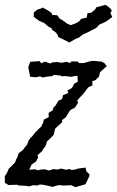

<svg xmlns="http://www.w3.org/2000/svg" viewBox="-25 -763 485 795"><path d="M96 -60 119 -62 133 -58 144 -61 160 -62 178 -57 197 -63 211 -61 229 -65 249 -60 261 -63 273 -59 290 -62 298 -65 329 -69 333 -53 345 -42V-34L329 0L287 12L271 4H262L247 5H232L221 3L204 7L193 11L173 6L153 2L140 1L129 5L111 4L95 9L87 7L73 6L53 5L45 2L10 3L-5 -6V-34L3 -45L11 -64L37 -90L42 -103L47 -112L52 -128L71 -143L73 -147L87 -164L94 -182L100 -191L108 -198L121 -215L134 -228L146 -239L153 -254L157 -268L177 -278L176 -295L194 -307L196 -317L205 -326L217 -346L232 -353L236 -369L258 -378L254 -388L273 -399L283 -417L297 -424L296 -449L284 -448L270 -445L245 -448L231 -447L226 -450L199 -453L191 -448L165 -445L151 -442L141 -447L124 -443L100 -445L92 -485L100 -507L139 -510L146 -501L161 -508L183 -500L192 -505L215 -506L228 -503L251 -507L265 -502L271 -509L297 -508L302 -502H322L343 -508L351 -510L362 -511L395 -508L407 -502L417 -489L389 -464L385 -446L370 -431L357 -427L358 -410L340 -401L325 -381L315 -369L306 -360L295 -347L298 -337L285 -317L267 -308L259 -297L248 -278L232 -266L233 -258L215 -241L203 -230L199 -212L197 -204L181 -188L170 -178L164 -159L154 -146L150 -138L130 -120L133 -111L124 -94L106 -82ZM262 -587 239 -599 226 -605 216 -610 214 -617 208 -627 189 -641 190 -645 174 -654 158 -668 153 -670 137 -677 115 -693V-712L131 -724L146 -728L151 -732L166 -724L176 -718L189 -709L191 -701L212 -700L222 -686L226 -684L240 -675L253 -665L268 -659L290 -667L303 -675L311 -685L334 -690L337 -708L354 -711L369 -724L374 -733L390 -737L412 -743L429 -731L438 -719L432 -709L440 -693L426 -682L411 -672L386 -661L373 -647L357 -639L342 -631L318 -620L301 -607L288 -602Z"/></svg>

Font: Winky Rough Light
Style: Italic
Weight: 300
Italic angle: -8.97852°
Designer: Simon Atzbach
Foundry: typofactur
Version: Version 1.206; ttfautohint (v1.8.4.7-5d5b)